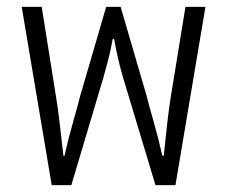

<svg xmlns="http://www.w3.org/2000/svg" viewBox="-20 -537 659 557"><path d="M130 0H187L280 -312Q287 -338 294 -364Q301 -390 307 -424H311Q317 -390 323.5 -363Q330 -336 337 -312L431 0H489L576 -517H518L474 -247Q466 -194 455 -85H451Q439 -138 425.5 -185Q412 -232 405 -260L330 -517H288L213 -260Q206 -232 192.5 -185Q179 -138 167 -85H164Q158 -138 153 -180.5Q148 -223 144 -247L101 -517H43Z"/></svg>

Font: Noto Sans Thai UI SemiCondensed Light
Style: Regular
Weight: 300
Width: 4
Designer: Monotype Design Team
Foundry: Monotype Imaging Inc.
Version: Version 1.901